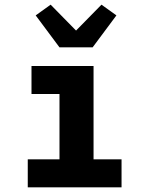

<svg xmlns="http://www.w3.org/2000/svg" viewBox="-20 -803 640 823"><path d="M99 0V-120H235V-400H115V-520H381V-120H501V0ZM235 -600 133 -737 197 -783 306 -672 415 -783 479 -737 377 -600Z"/></svg>

Font: Iosevka Heavy Extended
Style: Regular
Weight: 900
Width: 7
Monospace: yes
Designer: Belleve Invis
Foundry: Belleve Invis
Version: Version 32.5.0; ttfautohint (v1.8.4)